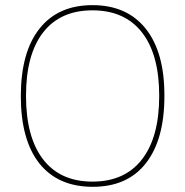

<svg xmlns="http://www.w3.org/2000/svg" viewBox="-20 -719 713 739"><path d="M526.4 -594.2Q460 -679.2 335.9 -679.2Q211.9 -679.2 146 -594.2Q80.1 -509.3 80.1 -350.1Q80.1 -190.9 146 -105.5Q211.9 -20 335.9 -20Q460 -20 526.4 -105.5Q592.8 -190.9 592.8 -350.1Q592.8 -509.3 526.4 -594.2ZM612.8 -349.6Q612.8 -181.6 541.5 -90.8Q470.7 0 336.9 0Q203.1 0 131.3 -90.3Q60.1 -180.7 60.1 -349.6Q60.5 -518.6 131.8 -608.4Q203.1 -699.2 335.9 -699.2Q468.8 -699.2 541 -608.4Q613.3 -517.6 612.8 -349.6Z"/></svg>

Font: Montserrat-Hairline
Style: Regular
Weight: 250
Designer: Julieta Ulanovsky
Foundry: Julieta Ulanovsky
Version: Version 1.000;PS 002.000;hotconv 1.0.70;makeotf.lib2.5.58329